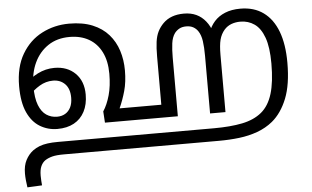

<svg xmlns="http://www.w3.org/2000/svg" viewBox="-57 -657 1733 1068"><g transform="rotate(-5 809.5 -122.5)"><path d="M1320 -566Q1396 -566 1448.5 -528Q1501 -490 1528 -418.5Q1555 -347 1555 -244Q1555 -122 1524 -44.5Q1493 33 1440 77Q1402 108 1354 125.5Q1306 143 1251.5 149.5Q1197 156 1138 156H272Q230 156 207 162Q184 168 167 179Q151 190 142 210Q133 230 133 263Q133 278 134 291.5Q135 305 136 317L54 321Q51 303 49 281.5Q47 260 47 243Q47 199 63 168.5Q79 138 104 119Q122 106 141.5 98.5Q161 91 186.5 87.5Q212 84 245 84H1116Q1209 84 1275 70.5Q1341 57 1383.5 22Q1426 -13 1446 -78.5Q1466 -144 1466 -247Q1466 -338 1446.5 -392Q1427 -446 1392.5 -470Q1358 -494 1314 -494Q1287 -494 1264 -485.5Q1241 -477 1224 -458Q1204 -435 1196 -404Q1188 -373 1188 -319V0H1102V-321Q1102 -370 1097 -404.5Q1092 -439 1077 -461Q1067 -476 1051 -485Q1035 -494 1012 -494Q989 -494 973.5 -485.5Q958 -477 947 -463Q931 -441 926.5 -406.5Q922 -372 922 -328V0H836V-341Q836 -390 840.5 -423Q845 -456 857 -480Q869 -504 889 -524Q910 -545 939 -555.5Q968 -566 1005 -566Q1044 -566 1074 -552Q1104 -538 1126 -510.5Q1148 -483 1161 -443L1140 -450Q1151 -483 1174.5 -509.5Q1198 -536 1234.5 -551Q1271 -566 1320 -566ZM249 12Q196 12 152 -14.5Q108 -41 82.5 -97Q57 -153 57 -243Q57 -350 99.5 -422Q142 -494 212 -530Q282 -566 364 -566Q440 -566 494.5 -543.5Q549 -521 583.5 -481.5Q618 -442 634.5 -390.5Q651 -339 651 -280Q651 -216 637 -166Q623 -116 603 -72H869L867 0H515L511 -63Q534 -98 548.5 -149.5Q563 -201 563 -269Q563 -340 538 -390Q513 -440 467.5 -466Q422 -492 360 -492Q290 -492 240 -458.5Q190 -425 163 -367.5Q136 -310 136 -237Q136 -170 151.5 -130.5Q167 -91 193.5 -73.5Q220 -56 253 -56Q279 -56 298.5 -67.5Q318 -79 329 -101Q340 -123 340 -155Q340 -205 314 -231.5Q288 -258 247 -258Q207 -258 172 -237Q137 -216 108 -184L93 -248Q123 -283 167.5 -305.5Q212 -328 261 -328Q333 -328 377.5 -284Q422 -240 422 -165Q422 -110 401 -70Q380 -30 341.5 -9Q303 12 249 12Z"/></g></svg>

Font: utamil05
Style: Book
Weight: 400
Designer: Jelle Bosma - Monotype Design Team
Foundry: Monotype Imaging Inc.
Version: Version 2.003